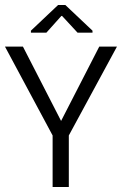

<svg xmlns="http://www.w3.org/2000/svg" viewBox="-33 -750 489 770"><path d="M180 -203 -13 -563H59L212 -265L365 -563H436L241 -203ZM178 0V-216H243V0ZM91 -619V-627L200 -730H229L338 -627V-619H278L216 -686H213L153 -619Z"/></svg>

Font: Darker Grotesque Light Medium
Style: Regular
Weight: 500
Version: Version 1.000;gftools[0.9.28]